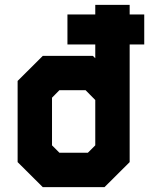

<svg xmlns="http://www.w3.org/2000/svg" viewBox="-20 -770 625 790"><path d="M156 0 52.5 -103V-437L156 -540H362L372 -530.5V-587H257.5V-710.5H372V-750H513.5V-710.5H573.5V-587H513.5V-103L410 0ZM193.5 -68.5 123.5 -139V-412L183.5 -471.5H352L440.5 -380V-143L370 -68.5ZM224.5 -141.5H341.5L372 -172V-358.5L332 -399H224.5L194 -368V-172ZM193.5 -68.5H370L440.5 -143V-649.5H511H440.5V-678V-649.5H331.5H440.5V-380L352 -471.5H183.5L123.5 -412V-139Z"/></svg>

Font: Tourney Black
Style: Regular
Weight: 900
Version: Version 1.015